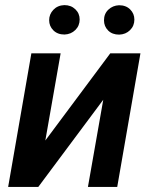

<svg xmlns="http://www.w3.org/2000/svg" viewBox="-20 -739 602 759"><path d="M416 -528.3H535.2L443.4 0H327.6L388.2 -344.7L131.3 0H12.2L104 -528.3H219.7L159.2 -183.6ZM234.4 -718.8Q260.7 -718.8 277.8 -702.4Q294.9 -686 294.9 -662.1Q294.9 -637.2 277.8 -620.4Q260.7 -603.5 234.9 -602.5Q207.5 -602.5 190.9 -619.1Q174.3 -635.7 174.3 -659.2Q174.3 -682.6 190.9 -700.2Q207.5 -717.8 234.4 -718.8ZM391.1 -658.7Q391.1 -684.6 408.4 -700.9Q425.8 -717.3 450.7 -718.3Q478 -718.3 494.6 -701.7Q511.2 -685.1 511.2 -661.6Q511.2 -636.7 494.1 -619.9Q477.1 -603 451.2 -602.1Q423.8 -602.1 407.5 -618.4Q391.1 -634.8 391.1 -658.7Z"/></svg>

Font: Roboto Medium
Style: Italic
Weight: 500
Italic angle: -12°
Designer: Google
Version: Version 2.134; 2016